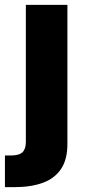

<svg xmlns="http://www.w3.org/2000/svg" viewBox="-51 -561 351 785"><path d="M54.7 -541H224.6V24.9Q225.1 89.8 199 129.2Q172.9 168.5 124.3 186.3Q75.7 204.1 9.3 204.1H-30.8V74.7H-7.3Q27.3 74.7 41 61.3Q54.7 47.9 54.7 19.5Z"/></svg>

Font: Inter 17pt ExtraBold
Style: Regular
Weight: 800
Version: Version 4.001;git-66647c0bb